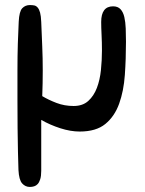

<svg xmlns="http://www.w3.org/2000/svg" viewBox="-20 -522 572 759"><path d="M54 -436Q56 -477 68 -489.5Q80 -502 98 -502Q108 -502 115.5 -500.5Q123 -499 129 -492Q135 -485 138.5 -472Q142 -459 143 -435Q145 -383 147 -338Q149 -293 149 -243Q149 -218 148.5 -193Q148 -168 147 -142Q172 -127 203.5 -115Q235 -103 271 -103Q307 -103 329 -123Q351 -143 363 -174.5Q375 -206 379 -245Q383 -284 383 -322Q383 -355 381.5 -384.5Q380 -414 380 -435Q380 -497 427 -497Q446 -497 456.5 -485.5Q467 -474 471.5 -454.5Q476 -435 477 -409.5Q478 -384 478 -357Q478 -289 473.5 -225.5Q469 -162 451 -112Q433 -62 396.5 -32Q360 -2 295 -2Q259 -2 218.5 -15Q178 -28 143 -48V153Q143 174 139 186.5Q135 199 129 205.5Q123 212 115 214.5Q107 217 98 217Q80 217 67.5 203Q55 189 53 150Q52 120 51 77.5Q50 35 49.5 -16Q49 -67 49 -125Q49 -183 49 -244Q49 -301 50.5 -350Q52 -399 54 -436Z"/></svg>

Font: Sniglet
Style: Regular
Weight: 400
Designer: Haley Fiege
Foundry: Haley Fiege, Pablo Impallari, Brenda Gallo
Version: Version 2.000; ttfautohint (v0.95) -l 8 -r 50 -G 200 -x 14 -